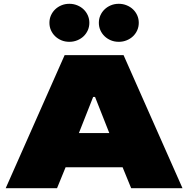

<svg xmlns="http://www.w3.org/2000/svg" viewBox="-20 -990 990 1010"><path d="M280 0H10L320 -700H630L940 0H670L625 -110H325ZM480 -480H470L395 -290H555ZM450 -870Q450 -849 442 -831Q434 -813 420 -799.5Q406 -786 386.5 -778Q367 -770 345 -770Q322 -770 303 -778Q284 -786 270 -799.5Q256 -813 248 -831Q240 -849 240 -870Q240 -891 248 -909Q256 -927 270 -940.5Q284 -954 303 -962Q322 -970 345 -970Q367 -970 386.5 -962Q406 -954 420 -940.5Q434 -927 442 -909Q450 -891 450 -870ZM500 -870Q500 -891 508 -909Q516 -927 530 -940.5Q544 -954 563 -962Q582 -970 605 -970Q627 -970 646.5 -962Q666 -954 680 -940.5Q694 -927 702 -909Q710 -891 710 -870Q710 -849 702 -831Q694 -813 680 -799.5Q666 -786 646.5 -778Q627 -770 605 -770Q582 -770 563 -778Q544 -786 530 -799.5Q516 -813 508 -831Q500 -849 500 -870Z"/></svg>

Font: Imperial One
Style: Regular
Weight: 400
Designer: Jovanny Lemonad
Foundry: Jovanny Lemonad
Version: Version 1.000